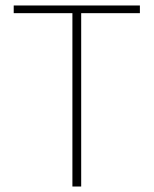

<svg xmlns="http://www.w3.org/2000/svg" viewBox="-20 -680 560 700"><path d="M244 0V-632H30V-660H490V-632H276V0Z"/></svg>

Font: Source Sans 3 Variable
Style: Regular
Weight: 200
Designer: Paul D. Hunt
Foundry: Adobe Systems Incorporated
Version: Version 3.026